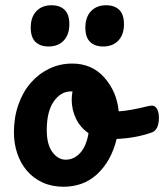

<svg xmlns="http://www.w3.org/2000/svg" viewBox="-20 -709 625 731"><path d="M165 -532Q133 -532 115 -549.5Q97 -567 97 -604Q97 -644 118.5 -666.5Q140 -689 176 -689Q208 -689 226 -671.5Q244 -654 244 -617Q244 -577 222.5 -554.5Q201 -532 165 -532ZM373 -532Q341 -532 323 -549.5Q305 -567 305 -604Q305 -644 326.5 -666.5Q348 -689 384 -689Q416 -689 434 -671.5Q452 -654 452 -617Q452 -577 430.5 -554.5Q409 -532 373 -532ZM558 -307Q571 -307 578 -294Q585 -281 585 -261Q585 -213 556 -204Q496 -183 424 -180Q404 -96 349 -45Q321 -20 289 -9Q257 2 222 2Q177 2 141.5 -14.5Q106 -31 82 -59.5Q58 -88 45.5 -125.5Q33 -163 33 -205Q33 -262 50 -310.5Q67 -359 97 -393.5Q127 -428 167.5 -447.5Q208 -467 255 -467Q330 -467 377 -414Q425 -360 432 -285Q477 -288 544 -305Q554 -307 558 -307ZM230 -101Q262 -101 285.5 -127Q309 -153 317 -202Q286 -223 269.5 -257Q253 -291 253 -329Q253 -344 256 -361H251Q211 -361 184.5 -322.5Q158 -284 158 -214Q158 -159 179.5 -130Q201 -101 230 -101Z"/></svg>

Font: Lebkuchenwelt
Style: Regular
Weight: 400
Designer: Vernon Adams
Foundry: Gereon Berster
Version: Version 1.000;PS 001.001;hotconv 1.0.56 